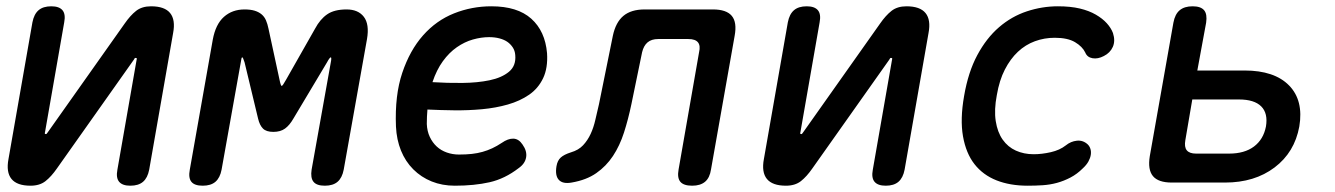

<svg xmlns="http://www.w3.org/2000/svg" viewBox="-20 -580 4240 610"><path d="M7 -75 83 -509Q88 -535 102.5 -547.5Q117 -560 143 -560Q168 -560 178.5 -547.5Q189 -535 184 -509L123 -160Q122 -157 122.5 -155.5Q123 -154 126 -154Q128 -154 129 -156L132 -160L376 -505Q394 -531 412.5 -545.5Q431 -560 460 -560Q503 -560 520.5 -538.5Q538 -517 530 -475L454 -41Q449 -15 434.5 -2.5Q420 10 394 10Q369 10 358.5 -2.5Q348 -15 353 -41L414 -390Q415 -393 414.5 -394.5Q414 -396 411 -396Q409 -396 408 -395L405 -390L161 -45Q143 -19 124.5 -4.5Q106 10 77 10Q34 10 16.5 -11.5Q-1 -33 7 -75Z M1072 -41Q1067 -15 1052.5 -2.5Q1038 10 1012 10Q986 10 976 -2.5Q966 -15 970 -41L1031 -382Q1034 -397 1031 -398Q1027 -397 1019 -382L912 -203Q900 -182 885.5 -171.5Q871 -161 848.5 -161Q826 -161 815.5 -171.5Q805 -182 800 -203L757 -382Q752 -398 749.5 -398Q747 -398 745 -382L684 -41Q679 -15 664.5 -2.5Q650 10 624 10Q598 10 588 -2.5Q578 -15 583 -41L656 -454Q665 -503 691.5 -526.5Q718 -550 757 -550Q776 -550 789 -546Q802 -542 811 -534.5Q820 -527 825 -515.5Q830 -504 833 -489L868 -327Q872 -307 875 -307Q878 -307 889 -327L981 -489Q997 -519 1019.5 -534.5Q1042 -550 1081 -550Q1118 -550 1136 -526.5Q1154 -503 1146 -456Z M1640 -121Q1655 -100 1651.5 -80Q1648 -60 1628 -46Q1584 -12 1535.5 -1Q1487 10 1425 10Q1385 10 1351.5 -3.5Q1318 -17 1293 -42Q1268 -67 1254 -101.5Q1240 -136 1238 -178Q1234 -277 1258 -348.5Q1282 -420 1324 -467.5Q1366 -515 1422.5 -537.5Q1479 -560 1541 -560Q1624 -560 1668 -520.5Q1712 -481 1718 -411Q1721 -364 1705.5 -331.5Q1690 -299 1661 -279Q1632 -259 1593.5 -248Q1555 -237 1511.5 -233Q1468 -229 1423.5 -229.5Q1379 -230 1338 -232Q1337 -221 1336.5 -209.5Q1336 -198 1336 -186Q1337 -163 1345.5 -145Q1354 -127 1367.5 -114.5Q1381 -102 1399.5 -95.5Q1418 -89 1438 -89Q1461 -89 1479 -91Q1497 -93 1513 -97.5Q1529 -102 1544 -109Q1559 -116 1574 -126Q1594 -140 1611 -139.5Q1628 -139 1640 -121ZM1354 -319Q1401 -316 1449 -316.5Q1497 -317 1535.5 -325Q1574 -333 1597 -352Q1620 -371 1617 -405Q1616 -419 1609 -429.5Q1602 -440 1592 -447Q1582 -454 1567 -458Q1552 -462 1534 -462Q1509 -462 1482.5 -454.5Q1456 -447 1431.5 -430Q1407 -413 1387 -385.5Q1367 -358 1354 -319Z M1927 -466Q1936 -509 1960.5 -529.5Q1985 -550 2028 -550H2245Q2288 -550 2305 -529.5Q2322 -509 2314 -466L2239 -42Q2235 -15 2220 -2.5Q2205 10 2179 10Q2152 10 2141.5 -2.5Q2131 -15 2136 -42L2201 -414Q2206 -435 2197.5 -445.5Q2189 -456 2167 -456H2071Q2050 -456 2037.5 -445.5Q2025 -435 2020 -414L1986 -249Q1976 -201 1962.5 -159Q1949 -117 1927.5 -84.5Q1906 -52 1874.5 -30Q1843 -8 1796 0Q1768 5 1755.5 -8.5Q1743 -22 1748 -52Q1751 -70 1761.5 -79.5Q1772 -89 1794 -96Q1818 -103 1832.5 -118.5Q1847 -134 1856.5 -154.5Q1866 -175 1871.5 -199.5Q1877 -224 1883 -249Z M2407 -75 2483 -509Q2488 -535 2502.5 -547.5Q2517 -560 2543 -560Q2568 -560 2578.5 -547.5Q2589 -535 2584 -509L2523 -160Q2522 -157 2522.5 -155.5Q2523 -154 2526 -154Q2528 -154 2529 -156L2532 -160L2776 -505Q2794 -531 2812.5 -545.5Q2831 -560 2860 -560Q2903 -560 2920.5 -538.5Q2938 -517 2930 -475L2854 -41Q2849 -15 2834.5 -2.5Q2820 10 2794 10Q2769 10 2758.5 -2.5Q2748 -15 2753 -41L2814 -390Q2815 -393 2814.5 -394.5Q2814 -396 2811 -396Q2809 -396 2808 -395L2805 -390L2561 -45Q2543 -19 2524.5 -4.5Q2506 10 2477 10Q2434 10 2416.5 -11.5Q2399 -33 2407 -75Z M3043 -275Q3056 -351 3085 -405Q3114 -459 3154 -493.5Q3194 -528 3242.5 -544Q3291 -560 3341 -560Q3381 -560 3410.5 -553Q3440 -546 3461.5 -533.5Q3483 -521 3496.5 -506Q3510 -491 3516 -475Q3524 -450 3515.5 -431Q3507 -412 3487 -402Q3468 -392 3451 -395Q3434 -398 3428 -413Q3419 -432 3395.5 -446Q3372 -460 3331 -460Q3298 -460 3268 -449Q3238 -438 3214 -415.5Q3190 -393 3172.5 -359Q3155 -325 3147 -278Q3138 -231 3143.5 -195.5Q3149 -160 3165.5 -136.5Q3182 -113 3207.5 -101.5Q3233 -90 3264 -90Q3290 -90 3318.5 -96.5Q3347 -103 3366 -118Q3382 -131 3401.5 -133Q3421 -135 3436 -121Q3442 -115 3444.5 -106.5Q3447 -98 3445.5 -88Q3444 -78 3438 -67Q3432 -56 3420 -45Q3402 -27 3381 -16Q3360 -5 3338 1Q3316 7 3292.5 8.5Q3269 10 3245 10Q3189 10 3146 -7Q3103 -24 3076 -58.5Q3049 -93 3039.5 -147Q3030 -201 3043 -275Z M3703 0Q3660 0 3643 -20.5Q3626 -41 3633 -84L3708 -508Q3713 -535 3728 -547.5Q3743 -560 3769 -560Q3795 -560 3805.5 -547.5Q3816 -535 3812 -508L3784 -356H3934Q4029 -356 4075.5 -308.5Q4122 -261 4108 -178Q4093 -96 4029.5 -48Q3966 0 3872 0ZM3746 -135Q3742 -113 3750.5 -102.5Q3759 -92 3780 -92H3885Q3934 -92 3964 -114.5Q3994 -137 4002 -178Q4009 -220 3987 -242Q3965 -264 3916 -264H3768Z"/></svg>

Font: Maple Mono NL Medium
Style: Italic
Weight: 500
Italic angle: -10°
Monospace: yes
Designer: subframe7536
Version: Version 7.000